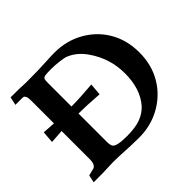

<svg xmlns="http://www.w3.org/2000/svg" viewBox="-138 -755 933 933"><g transform="rotate(-45 328.0 -288.5)"><path d="M208 -288.1V-94.2Q208 -69.8 215.3 -60.1Q229 -43.5 296.9 -43.5Q355 -43.5 391.4 -57.1Q427.7 -70.8 451.7 -97.7Q505.9 -160.2 505.9 -266.6Q505.9 -369.1 447.3 -453.1Q411.1 -505.4 358.9 -524.9Q348.6 -528.3 320.1 -531.7Q291.5 -535.2 269.5 -535.2Q235.8 -535.2 224.9 -533Q213.9 -530.8 210.9 -524.4Q208 -518.1 208 -497.6V-336.4Q263.7 -336.4 351.6 -343.8L346.7 -281.7Q259.3 -288.1 208 -288.1ZM89.8 -338.4V-494.1Q89.8 -516.6 85.2 -524.7Q80.6 -532.7 77.1 -533.7Q73.7 -534.7 68.8 -534.7H21L30.3 -577.1Q77.6 -577.1 93.8 -576.4Q109.9 -575.7 119.4 -575.2Q128.9 -574.7 141.1 -574.7Q226.6 -574.7 278.3 -578.1Q312 -580.1 333 -580.1Q417.5 -580.1 484.9 -541.7Q552.2 -503.4 589.8 -438Q627.4 -372.6 627.4 -288.6Q627.4 -204.1 589.1 -138.7Q550.8 -73.2 483.4 -34.9Q416 3.4 333 3.4Q285.2 3.4 202.1 -1.5Q179.2 -2.4 159.7 -2.4L130.4 -1.5Q107.9 0.5 23.9 0.5L32.2 -38.6L63.5 -46.4Q88.4 -49.3 89.8 -88.4V-286.1Q74.2 -285.6 19.5 -281.2L23.9 -342.8Q77.1 -338.9 89.8 -338.4Z"/></g></svg>

Font: Quaaykop
Style: Bold
Weight: 700
Designer: Tup Wanders
Foundry: Free font, DO NOT SELL
Version: Version 1.00;July 31, 2023;FontCreator 11.5.0.2430 64-bit